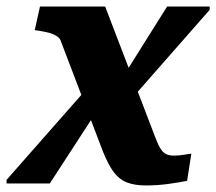

<svg xmlns="http://www.w3.org/2000/svg" viewBox="-32 -560 660 586"><path d="M370 -259 331 -306 478 -540H608V-530ZM-12 0V-11L230 -286L274 -237L120 0ZM413 6Q378 6 354.5 -3.5Q331 -13 314.5 -35.5Q298 -58 282 -98L155 -431Q152 -442 143 -448.5Q134 -455 120.5 -459Q107 -463 88 -466L74 -468L90 -540H289L443 -138Q451 -117 458.5 -105.5Q466 -94 475.5 -89.5Q485 -85 499 -85Q514 -85 528 -87.5Q542 -90 552 -91L539 -8Q514 -3 481 1.5Q448 6 413 6Z"/></svg>

Font: Roboto Serif
Style: Bold Italic
Weight: 700
Italic angle: -10°
Designer: Greg Gazdowicz
Foundry: Commercial Type
Version: Version 1.008